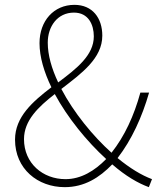

<svg xmlns="http://www.w3.org/2000/svg" viewBox="-20 -759 661 792"><path d="M247 13C328 13 390 -26 443 -81C498 -33 550 -3 594 13L607 -20C564 -36 516 -65 465 -107C523 -182 566 -276 595 -377H559C533 -282 494 -197 440 -129C363 -198 284 -295 233 -392C316 -456 402 -518 402 -612C402 -684 362 -739 287 -739C202 -739 143 -673 143 -581C143 -524 162 -461 192 -399C115 -340 42 -277 42 -183C42 -62 136 13 247 13ZM418 -103C370 -54 314 -20 250 -20C157 -20 79 -85 79 -185C79 -262 138 -318 206 -371C259 -273 338 -176 418 -103ZM220 -419C193 -476 177 -532 177 -583C177 -650 217 -707 285 -707C345 -707 367 -657 367 -609C367 -531 296 -476 220 -419Z"/></svg>

Font: Harano Aji Gothic KR ExtraLight
Style: Regular
Weight: 250
Foundry: Masamichi Hosoda
Version: HaranoAjiGothicKR-ExtraLight version 20220220;ttx 4.29.1